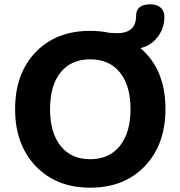

<svg xmlns="http://www.w3.org/2000/svg" viewBox="-20 -859 836 890"><path d="M398 11Q241 11 145.5 -89Q50 -189 50 -353Q50 -518 145 -617Q240 -716 398 -716Q445 -716 487 -707Q513 -705 522 -705Q611 -705 611 -786Q611 -839 677 -839Q708 -839 725 -823.5Q742 -808 742 -781Q742 -729 711 -688Q680 -647 631 -636Q747 -537 747 -354Q747 -189 651.5 -89Q556 11 398 11ZM398 -584Q310 -584 261 -523.5Q212 -463 212 -353Q212 -244 261 -182.5Q310 -121 398 -121Q486 -121 535.5 -182.5Q585 -244 585 -353Q585 -462 536 -523Q487 -584 398 -584Z"/></svg>

Font: Nunito ExtraBold
Style: Regular
Weight: 800
Designer: Vernon Adams
Foundry: Vernon Adams
Version: Version 3.602